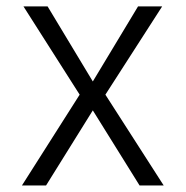

<svg xmlns="http://www.w3.org/2000/svg" viewBox="-20 -565 566 585"><path d="M125 -545.5 262.8 -316.8 400.6 -545.5H474.1L301.1 -276.6L478.7 0H405.2L262.8 -228.7L120.4 0H46.9L222.7 -276.6L51.5 -545.5Z"/></svg>

Font: Inter UI Light
Style: Regular
Weight: 300
Designer: Rasmus Andersson
Foundry: rsms
Version: 3.2;8d6f07862